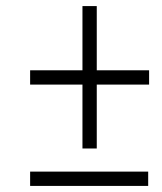

<svg xmlns="http://www.w3.org/2000/svg" viewBox="-20 -612 533 631"><path d="M298 -381H470V-334H298V-124H251V-334H79V-381H251V-592H298ZM79 -1V-48H467V-1Z"/></svg>

Font: Noto Sans Display SemiCondensed Light
Style: Italic
Weight: 300
Width: 4
Italic angle: -12°
Designer: Monotype Design Team
Foundry: Monotype Imaging Inc.
Version: Version 1.900